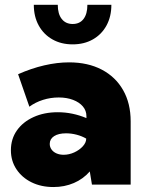

<svg xmlns="http://www.w3.org/2000/svg" viewBox="-20 -752 591 782"><path d="M512.2 0H354.5L345.7 -53.7Q318.8 -22.9 280.8 -6.6Q242.7 9.8 197.8 9.8Q147.5 9.8 108.4 -9.5Q69.3 -28.8 46.9 -62.7Q24.4 -96.7 24.4 -140.1Q24.4 -186 48.8 -220.7Q73.2 -255.4 116.5 -275.1Q159.7 -294.9 215.3 -294.9Q245.6 -294.9 274.9 -288.8Q304.2 -282.7 332 -271V-278.8Q332 -301.3 317.6 -318.4Q303.2 -335.4 277.6 -345.2Q252 -355 219.2 -355Q186 -355 155 -345.2Q124 -335.4 99.6 -317.4L53.7 -449.7Q107.4 -473.6 160.2 -485.8Q212.9 -498 261.2 -498Q337.9 -498 394.3 -468.5Q450.7 -439 481.4 -385Q512.2 -331.1 512.2 -257.8ZM239.3 -121.6Q261.2 -121.6 282.5 -131.3Q303.7 -141.1 317.4 -156.2Q331.1 -171.4 331.1 -187V-187.5Q313.5 -197.8 292 -203.4Q270.5 -209 249 -209Q218.3 -209 200.4 -197.5Q182.6 -186 182.6 -166Q182.6 -153.3 189.9 -143.1Q197.3 -132.8 210.2 -127.2Q223.1 -121.6 239.3 -121.6ZM433.6 -732.4Q433.6 -684.6 413.8 -648.2Q394 -611.8 358.4 -591.6Q322.8 -571.3 275.9 -571.3Q229 -571.3 193.4 -591.6Q157.7 -611.8 137.7 -648.2Q117.7 -684.6 117.7 -732.4H215.3Q215.3 -695.3 231.4 -674.8Q247.6 -654.3 275.9 -654.3Q304.7 -654.3 320.3 -674.8Q335.9 -695.3 335.9 -732.4Z"/></svg>

Font: Kumbh Sans Black
Style: Regular
Weight: 900
Version: Version 1.005